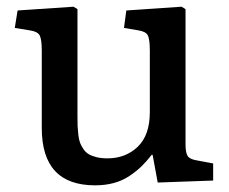

<svg xmlns="http://www.w3.org/2000/svg" viewBox="-20 -536 680 570"><path d="M262.2 14.2Q104 14.2 104 -155.8V-384.8Q104 -418.9 97.9 -430.7Q91.8 -442.4 68.8 -445.8L23.9 -453.1L32.2 -504.9L198.2 -516.1L210 -508.8V-189.9Q210 -171.9 210.4 -161.1Q210.9 -150.4 212.6 -135.5Q214.4 -120.6 217.8 -111.8Q221.2 -103 227.8 -93.3Q234.4 -83.5 243.7 -78.1Q252.9 -72.8 266.8 -69.3Q280.8 -65.9 298.8 -65.9Q353 -65.9 388.9 -100.3Q424.8 -134.8 424.8 -203.1V-384.8Q424.8 -419.4 418.9 -430.9Q413.1 -442.4 391.1 -445.8L348.1 -453.1L355 -504.9L519 -516.1L530.8 -508.8V-106.9Q530.8 -83 536.9 -73.2Q543 -63.5 563 -60.1L612.8 -50.8V0L448.2 5.9L433.1 -76.2H430.2Q414.6 -56.2 399.9 -42Q385.3 -27.8 364.7 -13.9Q344.2 0 318.6 7.1Q293 14.2 262.2 14.2Z"/></svg>

Font: Literata Book Medium
Style: Regular
Weight: 500
Designer: Latin by Veronika Burian and Jose Scaglione. Greek by Irene Vlachou. Cyrillic by Vera Evstafieva
Foundry: TypeTogether
Version: Version 2.003;PS 002.003;hotconv 1.0.88;makeotf.lib2.5.64775